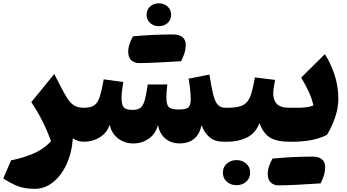

<svg xmlns="http://www.w3.org/2000/svg" viewBox="-20 -874 2138 1184"><path d="M314.5 -417.5 344.2 -359.9Q373.5 -300.8 394.8 -268.1Q416 -235.4 439.5 -222.4Q462.9 -209.5 498.5 -209.5H499V0H498.5Q477.5 0 461.4 -5.1Q445.3 -10.3 429.2 -21Q422.9 68.8 390.1 139.4Q357.4 210 306.4 250.2Q255.4 290.5 194.3 290.5Q161.6 290.5 132.3 285.4Q103 280.3 71.5 266.4Q40 252.4 0 226.6L48.3 114.7Q115.2 102.1 181.9 74.5Q248.5 46.9 294.4 -3.4Q272 -66.4 242.9 -124.8Q213.9 -183.1 172.9 -244.1Z M1087.4 10.3Q1035.2 10.3 1000 -19.3Q964.8 -48.8 954.1 -103Q939 -46.9 896.5 -18.1Q854 10.7 803.2 10.7Q749 10.7 708.7 -19.8Q668.5 -50.3 656.2 -105Q645 -69.3 619.6 -45.9Q594.2 -22.5 562.3 -11.2Q530.3 0 499 0Q488.3 0 482.7 -8.3Q477.1 -16.6 477.1 -39.6V-170.4Q477.1 -193.4 482.7 -201.4Q488.3 -209.5 499 -209.5Q541 -209.5 562.7 -225.8Q584.5 -242.2 596.2 -280.5Q607.9 -318.8 619.6 -384.8L740.2 -368.2Q729.5 -306.2 729.5 -270Q729.5 -229.5 742.4 -212.9Q755.4 -196.3 797.9 -196.3Q829.6 -196.3 846.4 -209.7Q863.3 -223.1 872.8 -257.1Q882.3 -291 891.1 -353H1011.7Q1009.3 -335 1007.6 -311.8Q1005.9 -288.6 1005.9 -272.9Q1005.9 -231.4 1019.3 -215.1Q1032.7 -198.7 1082 -198.7Q1129.9 -198.7 1143.1 -213.1Q1156.2 -227.5 1156.2 -259.3Q1156.2 -293.9 1151.6 -331.5Q1147 -369.1 1142.6 -388.7L1271.5 -414.1Q1283.7 -336.4 1294.7 -291.7Q1305.7 -247.1 1322.8 -228.3Q1339.8 -209.5 1369.1 -209.5H1382.3V0H1359.4Q1305.2 0 1273.2 -26.9Q1241.2 -53.7 1223.1 -101.6Q1198.2 10.3 1087.4 10.3ZM1096.7 -496.6Q1077.1 -495.6 984.1 -490.2Q891.1 -484.9 836.4 -484.9Q810.1 -484.9 790.3 -502Q770.5 -519 770.5 -557.1Q770.5 -595.2 799.8 -649.9Q923.8 -661.6 1045.4 -661.6Q1125.5 -661.6 1125.5 -595.7Q1125.5 -551.3 1096.7 -496.6ZM959.7 -712.4Q928.2 -712.4 906 -731.9Q883.8 -751.5 883.8 -782.2Q883.8 -813 905 -833.3Q926.3 -853.5 958.7 -853.5Q991.2 -853.5 1013.2 -834Q1035.2 -814.5 1035.2 -783Q1035.2 -751.5 1013.2 -731.9Q991.2 -712.4 959.7 -712.4Z M1354.5 190.9Q1354.5 155.8 1379.2 134.5Q1403.8 113.3 1438.5 113.3Q1473.6 113.3 1498 134.5Q1522.5 155.8 1522.5 190.9Q1522.5 225.6 1498 246.8Q1473.6 268.1 1438.5 268.1Q1403.8 268.1 1379.2 246.8Q1354.5 225.6 1354.5 190.9ZM1382.3 0Q1371.6 0 1366 -8.3Q1360.4 -16.6 1360.4 -39.6V-170.4Q1360.4 -193.4 1366 -201.4Q1371.6 -209.5 1382.3 -209.5Q1431.6 -209.5 1460.7 -218.5Q1489.7 -227.5 1506.1 -248.5Q1522.5 -269.5 1532.2 -305.7Q1542 -341.8 1552.2 -396.5L1676.3 -381.3Q1671.9 -357.9 1668.5 -336.2Q1665 -314.5 1665 -295.9Q1665 -257.3 1687 -233.4Q1709 -209.5 1766.6 -209.5H1767.1V0H1766.6Q1686 0 1644.5 -25.9Q1603 -51.8 1580.6 -114.3Q1554.7 -51.3 1502 -25.6Q1449.2 0 1382.3 0Z M1957 256.8Q1782.2 269 1696.3 269Q1669.9 269 1650.4 252Q1630.9 234.9 1630.9 196Q1630.9 157.2 1660.2 104Q1787.1 91.8 1905.3 91.8Q1985.4 91.8 1985.4 157.7Q1985.4 204.1 1957 256.8ZM1767.1 0Q1756.3 0 1750.7 -8.3Q1745.1 -16.6 1745.1 -39.6V-170.4Q1745.1 -193.4 1750.7 -201.4Q1756.3 -209.5 1767.1 -209.5H1816.9Q1845.7 -209.5 1869.4 -212.6Q1893.1 -215.8 1912.6 -223.6Q1904.3 -264.2 1883.1 -309.8Q1861.8 -355.5 1837.4 -395.5L1983.4 -540Q2016.6 -489.7 2041.5 -417.5Q2066.4 -345.2 2066.4 -263.7Q2066.4 -210.4 2047.4 -152.8Q2028.3 -95.2 1996.1 -42Q1951.7 -20 1899.2 -10Q1846.7 0 1783.7 0Z"/></svg>

Font: Pinar DS4-ExtraBold
Style: Regular
Weight: 800
Designer: Amin Abedi
Version: Version 2.000